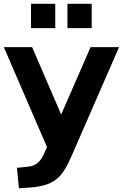

<svg xmlns="http://www.w3.org/2000/svg" viewBox="-22 -785 641 1001"><path d="M214.4 1.5C191.4 54.2 173.3 79.6 119.6 84.5L66.4 89.8L76.7 196.3L126 193.4C290 183.6 312 118.2 372.1 -19.5L598.6 -539.1H450.2L296.9 -188L145.5 -539.1H-2L223.1 -18.1ZM266.1 -638.2V-765.1H139.6V-638.2ZM456.1 -638.2V-765.1H329.6V-638.2Z"/></svg>

Font: Winston
Style: Bold
Weight: 700
Designer: Vernon Adams, Kim Jin-seong, David Berlow, Cristiano Sobral
Foundry: The Winston Project Authors
Version: Version 3.004